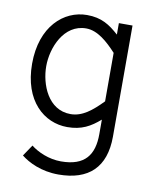

<svg xmlns="http://www.w3.org/2000/svg" viewBox="-76 -510 640 776"><g transform="rotate(10 243.5 -122.5)"><path d="M93 108C121 130 167 151 217 151C316 151 351 100 351 16V-44C313 -11 277 10 218 10C123 10 34 -65 34 -218C34 -371 124 -450 219 -450C279 -450 313 -427 351 -393V-440H407V16C407 142 340 205 216 205C145 205 92 178 62 154ZM225 -396C133 -396 92 -293 92 -218C92 -143 130 -44 222 -44C270 -44 308 -75 351 -119V-318C314 -358 272 -396 225 -396Z"/></g></svg>

Font: Linear
Style: Regular
Weight: 400
Designer: Braydon G. Fuller
Foundry: Braydon G. Fuller
Version: Version 1.000;PS 001.000;hotconv 1.0.38